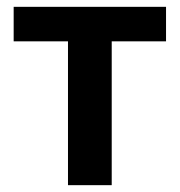

<svg xmlns="http://www.w3.org/2000/svg" viewBox="-20 -542 526 562"><path d="M179 0V-421H20V-522H466V-421H307V0Z"/></svg>

Font: IBM Plex Sans SemiBold
Style: Regular
Weight: 600
Designer: Mike Abbink, Paul van der Laan, Pieter van Rosmalen
Foundry: Bold Monday
Version: Version 3.201